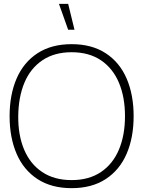

<svg xmlns="http://www.w3.org/2000/svg" viewBox="-20 -965 746 1000"><path d="M30 -360Q30 -471.5 66.5 -556Q103 -640.5 175.5 -687.8Q248 -735 353 -735Q458 -735 530.5 -687.8Q603 -640.5 639.5 -556Q676 -471.5 676 -360Q676 -248.5 639.5 -164Q603 -79.5 530.5 -32.2Q458 15 353 15Q248 15 175.5 -32.2Q103 -79.5 66.5 -164Q30 -248.5 30 -360ZM631 -360Q631 -459 599.5 -534Q568 -609 505.8 -651Q443.5 -693 353 -693Q263 -693 200.8 -651Q138.5 -609 107.2 -534.2Q76 -459.5 75 -360Q74 -261.5 105.5 -186.2Q137 -111 199.8 -69Q262.5 -27 353 -27Q443.5 -27 505.8 -69Q568 -111 599.5 -186Q631 -261 631 -360ZM287 -945 335 -810H368L335 -945Z"/></svg>

Font: Tap Sans
Style: Regular
Weight: 400
Designer: Tap Payments
Foundry: Tap Payments
Version: Version 1.001;Glyphs 3.1.2 (3151)